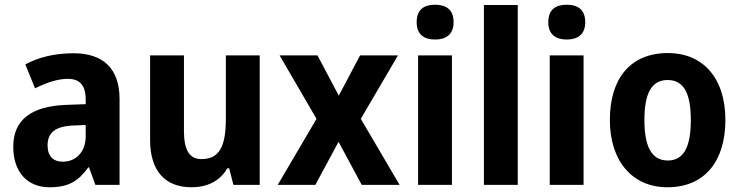

<svg xmlns="http://www.w3.org/2000/svg" viewBox="-20 -781 3128 811"><path d="M291 -556C211 -556 142 -539 87 -509L128 -408C177 -432 224 -448 266 -448C315 -448 342 -423 342 -360V-341L259 -338C112 -332 36 -275 36 -161C36 -55 95 10 189 10C270 10 311 -16 353 -74H356L383 0H485V-363C485 -491 416 -556 291 -556ZM292 -251 342 -253V-206C342 -138 300 -98 245 -98C206 -98 181 -120 181 -167C181 -219 211 -248 292 -251Z M1077 -547H934V-282C934 -171 912 -109 831 -109C779 -109 757 -149 757 -228V-547H614V-190C614 -56 680 10 789 10C853 10 909 -15 940 -70H948L966 0H1077Z M1317 -279 1153 0H1312L1410 -182L1508 0H1668L1504 -279L1661 -547H1501L1411 -377L1321 -547H1161Z M1818 -761C1771 -761 1740 -741 1740 -687C1740 -635 1772 -614 1818 -614C1863 -614 1896 -635 1896 -687C1896 -741 1864 -761 1818 -761ZM1889 -547H1746V0H1889Z M2167 0V-760H2024V0Z M2374 -761C2327 -761 2296 -741 2296 -687C2296 -635 2328 -614 2374 -614C2419 -614 2452 -635 2452 -687C2452 -741 2420 -761 2374 -761ZM2445 -547H2302V0H2445Z M3044 -274C3044 -456 2945 -557 2802 -557C2643 -557 2556 -450 2556 -274C2556 -102 2650 10 2799 10C2959 10 3044 -103 3044 -274ZM2702 -274C2702 -385 2731 -443 2800 -443C2870 -443 2898 -384 2898 -274C2898 -164 2870 -103 2801 -103C2731 -103 2702 -164 2702 -274Z"/></svg>

Font: Noto Sans Myanmar UI SemiCondensed
Style: Bold
Weight: 700
Width: 4
Designer: Monotype Design Team
Foundry: Monotype Imaging Inc.
Version: Version 2.103